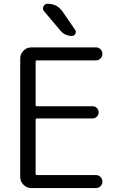

<svg xmlns="http://www.w3.org/2000/svg" viewBox="-20 -999 627 997"><path d="M226.6 -979.5Q278.3 -979.5 306.6 -936.5L370.1 -843.8Q377 -833 371.1 -822.8Q365.2 -812.5 353.5 -812.5Q316.4 -812.5 293 -840.8L209 -940.4Q199.2 -951.2 205.6 -965.3Q211.9 -979.5 226.6 -979.5ZM171.9 -685.5Q165 -685.5 165 -677.7V-455.1Q165 -447.3 171.9 -447.3H460.9Q473.6 -447.3 482.9 -438Q492.2 -428.7 492.2 -415.5Q492.2 -402.3 482.9 -393.1Q473.6 -383.8 460.9 -383.8H171.9Q165 -383.8 165 -377V-97.7Q165 -89.8 171.9 -89.8H478.5Q492.2 -89.8 502 -80.1Q511.7 -70.3 511.7 -56.2Q511.7 -42 502 -32.2Q492.2 -22.5 478.5 -22.5H142.6Q119.1 -22.5 102.1 -39.6Q85 -56.6 85 -80.1V-695.3Q85 -718.8 102.1 -735.8Q119.1 -752.9 142.6 -752.9H478.5Q492.2 -752.9 502 -743.2Q511.7 -733.4 511.7 -719.2Q511.7 -705.1 502 -695.3Q492.2 -685.5 478.5 -685.5Z"/></svg>

Font: Gen Jyuu Gothic Normal
Style: Regular
Weight: 300
Designer: [Source Han Sans]
Ryoko NISHIZUKA  (kana & ideographs); Paul D. Hunt (Latin, Greek & Cyrillic); Wenlong ZHANG  (bopomofo
Version: Version 1.002.20150607